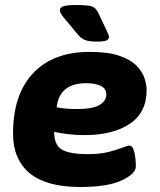

<svg xmlns="http://www.w3.org/2000/svg" viewBox="-20 -738 640 766"><path d="M299 8Q165 8 98.5 -47Q32 -102 32 -205Q32 -361 112 -446Q192 -531 338 -531Q411 -531 456 -515.5Q501 -500 524.5 -476Q548 -452 556.5 -426Q565 -400 565 -379Q565 -289 497.5 -244Q430 -199 318 -199Q283 -199 253 -202.5Q223 -206 196 -212Q196 -160 226.5 -141.5Q257 -123 332 -123Q378 -123 412 -131.5Q446 -140 467 -148.5Q488 -157 496 -157Q507 -157 512.5 -142Q518 -127 520 -107.5Q522 -88 522 -74Q522 -45 466 -18.5Q410 8 299 8ZM289 -303Q349 -303 376.5 -319Q404 -335 404 -361Q404 -385 382 -395.5Q360 -406 324 -406Q217 -406 206 -310Q224 -306 246.5 -304.5Q269 -303 289 -303ZM367 -572Q336 -572 320 -578Q304 -584 289 -602L241 -660Q231 -671 225 -680.5Q219 -690 219 -697Q219 -709 234.5 -713.5Q250 -718 281 -718Q315 -718 332.5 -715.5Q350 -713 358 -706Q366 -699 372 -687L406 -615Q415 -596 415 -591Q415 -581 404.5 -576.5Q394 -572 367 -572Z"/></svg>

Font: Asap Semi Expanded Semi Expanded ExtraBold
Style: Italic
Weight: 800
Width: 6
Italic angle: -6°
Designer: Pablo Cosgaya
Foundry: Omnibus-Type
Version: Version 3.001; ttfautohint (v1.8.4.7-5d5b)